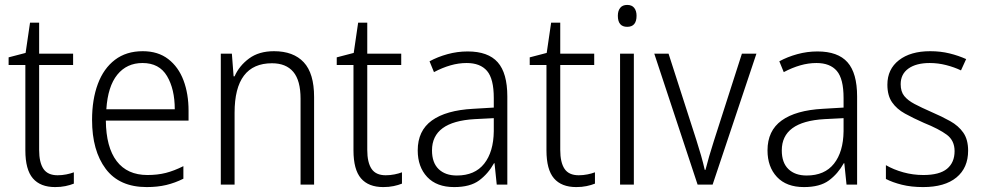

<svg xmlns="http://www.w3.org/2000/svg" viewBox="-20 -750 3994 780"><path d="M214 -38Q232 -38 249.5 -41.5Q267 -45 280 -50V-4Q265 2 246 6Q227 10 204 10Q144 10 113.5 -25.5Q83 -61 83 -139V-486H15V-517L84 -535L102 -658H139V-532H277V-486H139V-141Q139 -90 156.5 -64Q174 -38 214 -38Z M560 -542Q622 -542 663.5 -510Q705 -478 725.5 -423.5Q746 -369 746 -300V-260H410Q411 -152 454 -95.5Q497 -39 579 -39Q620 -39 653.5 -47.5Q687 -56 725 -75V-24Q691 -7 655.5 1.5Q620 10 576 10Q465 10 409.5 -64Q354 -138 354 -263Q354 -346 377.5 -409Q401 -472 447 -507Q493 -542 560 -542ZM559 -494Q495 -494 456.5 -446.5Q418 -399 412 -306H690Q690 -388 658.5 -441Q627 -494 559 -494Z M1093 -542Q1172 -542 1214 -497Q1256 -452 1256 -356V0H1201V-349Q1201 -423 1171.5 -458Q1142 -493 1085 -493Q933 -493 933 -292V0H877V-532H922L929 -440H933Q952 -483 992 -512.5Q1032 -542 1093 -542Z M1547 -38Q1565 -38 1582.5 -41.5Q1600 -45 1613 -50V-4Q1598 2 1579 6Q1560 10 1537 10Q1477 10 1446.5 -25.5Q1416 -61 1416 -139V-486H1348V-517L1417 -535L1435 -658H1472V-532H1610V-486H1472V-141Q1472 -90 1489.5 -64Q1507 -38 1547 -38Z M1880 -541Q1963 -541 2002 -497Q2041 -453 2041 -358V0H1998L1989 -87H1987Q1963 -44 1926.5 -17Q1890 10 1825 10Q1754 10 1715.5 -31Q1677 -72 1677 -139Q1677 -219 1734.5 -260.5Q1792 -302 1902 -308L1986 -313V-352Q1986 -430 1958.5 -462Q1931 -494 1876 -494Q1843 -494 1810 -484.5Q1777 -475 1743 -457L1725 -501Q1758 -519 1798 -530Q1838 -541 1880 -541ZM1908 -266Q1735 -256 1735 -139Q1735 -89 1762 -63Q1789 -37 1836 -37Q1909 -37 1947 -85Q1985 -133 1986 -217V-270Z M2331 -38Q2349 -38 2366.5 -41.5Q2384 -45 2397 -50V-4Q2382 2 2363 6Q2344 10 2321 10Q2261 10 2230.5 -25.5Q2200 -61 2200 -139V-486H2132V-517L2201 -535L2219 -658H2256V-532H2394V-486H2256V-141Q2256 -90 2273.5 -64Q2291 -38 2331 -38Z M2528 -730Q2547 -730 2556.5 -718Q2566 -706 2566 -686Q2566 -641 2528 -641Q2490 -641 2490 -686Q2490 -706 2499.5 -718Q2509 -730 2528 -730ZM2555 -532V0H2499V-532Z M2814 0 2638 -532H2696L2809 -181Q2819 -150 2828 -118.5Q2837 -87 2843 -60H2846Q2852 -84 2861 -115Q2870 -146 2880 -177L2994 -532H3053L2875 0Z M3301 -541Q3384 -541 3423 -497Q3462 -453 3462 -358V0H3419L3410 -87H3408Q3384 -44 3347.5 -17Q3311 10 3246 10Q3175 10 3136.5 -31Q3098 -72 3098 -139Q3098 -219 3155.5 -260.5Q3213 -302 3323 -308L3407 -313V-352Q3407 -430 3379.5 -462Q3352 -494 3297 -494Q3264 -494 3231 -484.5Q3198 -475 3164 -457L3146 -501Q3179 -519 3219 -530Q3259 -541 3301 -541ZM3329 -266Q3156 -256 3156 -139Q3156 -89 3183 -63Q3210 -37 3257 -37Q3330 -37 3368 -85Q3406 -133 3407 -217V-270Z M3913 -138Q3913 -68 3865.5 -29Q3818 10 3730 10Q3682 10 3644 0.5Q3606 -9 3579 -23V-79Q3610 -61 3649.5 -50Q3689 -39 3731 -39Q3797 -39 3827.5 -64.5Q3858 -90 3858 -136Q3858 -179 3826.5 -202.5Q3795 -226 3733 -251Q3690 -270 3656.5 -288.5Q3623 -307 3604 -334.5Q3585 -362 3585 -406Q3585 -469 3632 -505.5Q3679 -542 3759 -542Q3801 -542 3837.5 -533Q3874 -524 3905 -510L3884 -464Q3857 -477 3824 -485.5Q3791 -494 3757 -494Q3702 -494 3670.5 -471.5Q3639 -449 3639 -408Q3639 -378 3653.5 -360Q3668 -342 3695.5 -327.5Q3723 -313 3764 -295Q3806 -277 3840 -258Q3874 -239 3893.5 -211Q3913 -183 3913 -138Z"/></svg>

Font: Noto Sans Lao Looped SemiCondensed Light
Style: Regular
Weight: 300
Width: 4
Designer: Mark Frömberg, Ben Mitchell
Foundry: The Fontpad Ltd
Version: Version 1.002; ttfautohint (v1.8.4.7-5d5b)